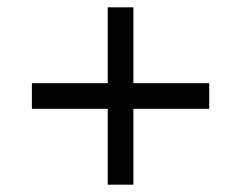

<svg xmlns="http://www.w3.org/2000/svg" viewBox="-20 -584 658 524"><path d="M344 -357H551V-287H344V-80H274V-287H67V-357H274V-564H344Z"/></svg>

Font: Fragment Mono
Style: Regular
Weight: 400
Monospace: yes
Designer: Wei Huang based on Nimbus Sans by URW Studio, based on Helvetica by Max Miedinger.
Foundry: Wei Huang
Version: Version 1.021; ttfautohint (v1.8.4.7-5d5b)